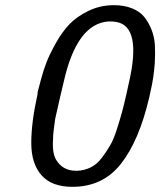

<svg xmlns="http://www.w3.org/2000/svg" viewBox="-20 -705 620 743"><path d="M125 -339 126 -350Q126 -352 139 -399Q148 -433 160 -464Q172 -495 196 -538Q220 -581 248.5 -611Q277 -641 322.5 -663Q368 -685 421 -685Q461 -685 491.5 -672.5Q522 -660 539 -638.5Q556 -617 567 -588.5Q578 -560 579.5 -528Q581 -496 579 -462Q575 -405 564 -358L557 -326Q518 -160 448 -71Q378 18 260 18Q180 18 140.5 -27Q101 -72 101 -151.5Q101 -231 125 -339ZM218 -352Q215 -340 210 -318Q205 -296 203 -286.5Q201 -277 197 -260.5Q193 -244 192 -234.5Q191 -225 189 -211Q187 -197 186 -185Q185 -173 185 -160Q182 -106 201 -81Q218 -56 246 -48Q259 -44 277 -44Q306 -45 330.5 -57Q355 -69 373.5 -93.5Q392 -118 406 -142Q420 -166 432.5 -205.5Q445 -245 452 -270.5Q459 -296 469 -340L478 -381Q530 -603 430 -620Q415 -623 401 -622Q278 -615 227 -390Z"/></svg>

Font: Coval
Style: Book Italic
Weight: 350
Foundry: Context Ltd
Version: Version 001.000